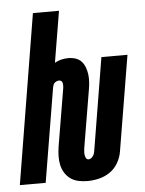

<svg xmlns="http://www.w3.org/2000/svg" viewBox="-72 -778 625 829"><g transform="rotate(-5 240.5 -363.5)"><path d="M274 8Q254 8 235 4Q216 0 201 -10.5Q186 -21 176 -37Q166 -53 162 -71.5Q158 -90 158.5 -110Q159 -130 162 -150L204 -400Q205 -406 205 -411.5Q205 -417 204 -422.5Q203 -428 199 -431.5Q195 -435 189 -435Q184 -435 179 -433Q174 -431 170 -427.5Q166 -424 164 -419Q162 -414 161 -409L93 0H-19L102 -735H215L178 -513Q192 -521 207 -524.5Q222 -528 237 -528Q254 -528 269 -523Q284 -518 294 -507Q304 -496 309.5 -481Q315 -466 317 -450.5Q319 -435 318 -418.5Q317 -402 314 -385L272 -135Q271 -127 270.5 -119.5Q270 -112 271 -105Q272 -98 275.5 -91.5Q279 -85 287 -85Q293 -85 298 -89Q303 -93 306.5 -98Q310 -103 311.5 -109Q313 -115 314 -120L380 -520H493L424 -105Q420 -81 406.5 -57.5Q393 -34 371 -19Q349 -4 323.5 2Q298 8 274 8Z"/></g></svg>

Font: Iosevka SS04 Heavy
Style: Italic
Weight: 900
Italic angle: -9°
Monospace: yes
Designer: Belleve Invis
Foundry: Belleve Invis
Version: Version 19.0.0; ttfautohint (v1.8.4)